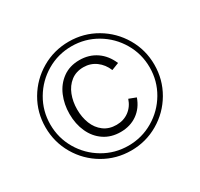

<svg xmlns="http://www.w3.org/2000/svg" viewBox="-149 -889 1124 1080"><g transform="rotate(-30 413.5 -348.5)"><path d="M60 -349Q60 -445 107.5 -526Q155 -607 236.2 -654.5Q317.5 -702 414 -702Q510 -702 591 -654.5Q672 -607 719.5 -526Q767 -445 767 -349Q767 -252.5 719.5 -171.2Q672 -90 591 -42.5Q510 5 414 5Q317.5 5 236.2 -42.5Q155 -90 107.5 -171.2Q60 -252.5 60 -349ZM414 -26.5Q501.5 -26.5 575.5 -70Q649.5 -113.5 693 -187.5Q736.5 -261.5 736.5 -349Q736.5 -436.5 693 -510.5Q649.5 -584.5 575.5 -628Q501.5 -671.5 414 -671.5Q326.5 -671.5 252.5 -628Q178.5 -584.5 135 -510.5Q91.5 -436.5 91.5 -349Q91.5 -261.5 135 -187.5Q178.5 -113.5 252.5 -70Q326.5 -26.5 414 -26.5ZM413.5 -582Q475.5 -582 522.5 -550Q569.5 -518 594.5 -459L547 -440.5Q529 -484.5 493.8 -510.2Q458.5 -536 413.5 -536Q365 -536 331.5 -509.8Q298 -483.5 281.2 -440.5Q264.5 -397.5 264.5 -347Q264.5 -296.5 281.2 -254.2Q298 -212 331.8 -186.8Q365.5 -161.5 414 -161.5Q460.5 -161.5 494.8 -186.8Q529 -212 543.5 -256L589.5 -238.5Q569 -180 523 -147.5Q477 -115 414.5 -115Q353 -115 307.8 -145.5Q262.5 -176 238.5 -228.8Q214.5 -281.5 214.5 -347Q214.5 -409 237.2 -462.8Q260 -516.5 305 -549.2Q350 -582 413.5 -582Z"/></g></svg>

Font: HK Grotesk Light
Style: Regular
Weight: 300
Designer: Alfredo Marco Pradil
Foundry: Hanken Design Co.
Version: Version 3.001